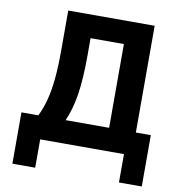

<svg xmlns="http://www.w3.org/2000/svg" viewBox="-94 -815 1003 1061"><g transform="rotate(10 407.5 -284.5)"><path d="M46 159V-129H141Q163 -174 176.5 -226.5Q190 -279 196.5 -346Q203 -413 203 -504V-728H688V-129H772V159H644V0H174V159ZM351 -503Q351 -371 337.5 -284Q324 -197 294 -129H538V-599H351Z"/></g></svg>

Font: Murecho SemiBold
Style: Regular
Weight: 600
Designer: Neil Summerour
Foundry: Positype
Version: Version 1.010; ttfautohint (v1.8.3)